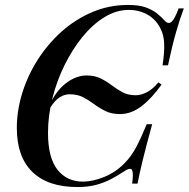

<svg xmlns="http://www.w3.org/2000/svg" viewBox="-20 -742 763 776"><path d="M465 -281Q431 -281 406.5 -293Q382 -305 360.5 -321Q339 -337 316 -349Q293 -361 261 -361Q241 -361 221.5 -349Q202 -337 182 -305L179 -315Q206 -375 247 -406Q288 -437 330 -437Q363 -437 387 -425Q411 -413 432 -397Q453 -381 475.5 -369Q498 -357 529 -357Q550 -357 574 -369.5Q598 -382 620 -409L633 -400Q592 -343 551 -312Q510 -281 465 -281ZM723 -708Q708 -669 692 -613.5Q676 -558 659 -478H637Q645 -530 643.5 -566Q642 -602 628 -628Q609 -665 575 -683.5Q541 -702 501 -702Q450 -702 402 -672.5Q354 -643 313 -592.5Q272 -542 240.5 -478Q209 -414 191.5 -343.5Q174 -273 174 -205Q174 -105 212 -56.5Q250 -8 315 -8Q355 -8 401.5 -27Q448 -46 483 -82Q510 -109 529.5 -145.5Q549 -182 573 -240H595Q570 -149 556.5 -93.5Q543 -38 536 0H514Q517 -21 517 -34Q517 -56 509 -59Q501 -62 484 -51Q457 -33 429.5 -18.5Q402 -4 369 5Q336 14 293 14Q174 14 111 -47Q48 -108 48 -225Q48 -294 69.5 -364.5Q91 -435 131.5 -499Q172 -563 227.5 -613Q283 -663 351.5 -692.5Q420 -722 498 -722Q541 -722 568 -712.5Q595 -703 613.5 -688.5Q632 -674 647 -657Q661 -643 673.5 -654Q686 -665 702 -708Z"/></svg>

Font: Playfair Display Medium
Style: Italic
Weight: 500
Italic angle: -14°
Designer: Claus Eggers Sørensen
Foundry: Claus Eggers Sørensen
Version: Version 1.203